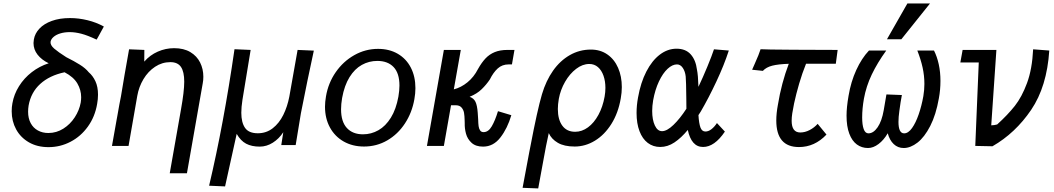

<svg xmlns="http://www.w3.org/2000/svg" viewBox="-20 -836 6040 1100"><path d="M47 -198.5Q47 -223.5 51 -244Q60 -296 89 -342.2Q118 -388.5 162 -422.5Q206 -456.5 259 -473.5Q218.5 -493 195.2 -522.8Q172 -552.5 172 -589.5Q172 -596 174 -610Q180 -644.5 206 -672.2Q232 -700 276.8 -716.2Q321.5 -732.5 381 -732.5Q431 -732.5 481.2 -720.2Q531.5 -708 575 -684Q566 -667 546.5 -632Q544 -626.5 540.5 -621Q537 -615.5 533.5 -609Q481.5 -633.5 445.8 -642.8Q410 -652 380 -652Q349.5 -652 325.2 -644.5Q301 -637 286.5 -624.2Q272 -611.5 269.5 -596Q268 -577 290.5 -557.5Q313 -538 359.5 -508.5Q405.5 -485.5 437.8 -465.2Q470 -445 488.5 -422Q511.5 -402.5 526.5 -370.8Q541.5 -339 541.5 -293.5Q541.5 -267.5 536.5 -240.5Q524 -167 483.5 -110.8Q443 -54.5 384 -23.8Q325 7 258 7Q193.5 7 145.8 -20.5Q98 -48 72.5 -94.8Q47 -141.5 47 -198.5ZM442.5 -248.5Q445 -265 445 -279Q445 -320.5 423.2 -357.8Q401.5 -395 350 -422Q263.5 -403.5 210.5 -355.2Q157.5 -307 144 -232Q141 -213.5 141 -196Q141 -158 155.8 -130.5Q170.5 -103 197 -88.5Q223.5 -74 257 -74Q303.5 -74 343 -99Q382.5 -124 408.5 -164.2Q434.5 -204.5 442.5 -248.5Z M1035.5 -368Q1035.5 -425 1016.8 -452.5Q998 -480 956 -480Q908.5 -480 868.5 -453.5Q828.5 -427 802 -382.8Q775.5 -338.5 766.5 -287L716.5 0H621.5L649 -154.5L652 -170.5Q657 -200.5 664 -238.2Q671 -276 673 -284Q690.5 -392 719.5 -553.5L807 -550L806.5 -483Q839 -520.5 884 -540.2Q929 -560 977.5 -560Q1033 -560 1070.5 -537.5Q1108 -515 1126.5 -477.8Q1145 -440.5 1145 -396.5Q1145 -376 1141.5 -358.5L1051 156.5H952.5L1017 -209.5Q1035.5 -312.5 1035.5 -368Z M1323.5 -554 1416 -550 1369 -264Q1362.5 -222 1362.5 -190Q1362.5 -134 1384 -103.2Q1405.5 -72.5 1457 -72.5Q1505.5 -72.5 1542.5 -101.2Q1579.5 -130 1603 -177.5Q1626.5 -225 1637.5 -282L1685 -550L1778 -546Q1764 -483 1741 -371.8Q1718 -260.5 1704 -187.5L1674 -5H1591.5L1603 -78.5Q1578.5 -41 1543 -18.5Q1507.5 4 1468 4Q1421.5 4 1390 -12.8Q1358.5 -29.5 1336 -69L1269.5 232L1178 228Q1261.5 -124.5 1323.5 -554Z M1842 -224.5Q1842 -251.5 1847.5 -283.5Q1860.5 -360.5 1903.5 -422.5Q1946.5 -484.5 2010 -520.2Q2073.5 -556 2146 -556Q2210.5 -556 2259 -527.8Q2307.5 -499.5 2333.8 -448.5Q2360 -397.5 2360 -331Q2360 -300.5 2354 -267.5Q2340.5 -190.5 2300 -128.8Q2259.5 -67 2198.8 -31.8Q2138 3.5 2065.5 3.5Q2000 3.5 1949.2 -25.2Q1898.5 -54 1870.2 -105.8Q1842 -157.5 1842 -224.5ZM2262.5 -282.5Q2268.5 -318 2268.5 -346Q2268.5 -416.5 2235 -451.8Q2201.5 -487 2142 -487Q2094 -487 2053 -464.2Q2012 -441.5 1982.5 -394Q1953 -346.5 1940 -274.5Q1934 -239.5 1934 -210Q1934 -139 1967.2 -102.8Q2000.5 -66.5 2059.5 -66.5Q2107 -66.5 2148.2 -90Q2189.5 -113.5 2219.5 -162Q2249.5 -210.5 2262.5 -282.5Z M2642.5 -130.5Q2642 -135 2642 -146.5Q2641.5 -172 2638.5 -189.5Q2635.5 -207 2624.2 -220Q2613 -233 2590.5 -233H2564L2523 0H2426L2523 -550H2620L2580 -324Q2621.5 -334.5 2658.2 -364.5Q2695 -394.5 2718.5 -440.5Q2739.5 -478 2761.8 -501.5Q2784 -525 2814.5 -537.5Q2845 -550 2887.5 -550H2927.5L2913 -467H2894Q2857 -467 2831.5 -443.8Q2806 -420.5 2786.5 -381Q2766.5 -351 2739.5 -324.8Q2712.5 -298.5 2670.5 -281.5Q2694.5 -273 2704.2 -252.5Q2714 -232 2717 -189.5Q2718.5 -178 2719.5 -151.5Q2720 -127.5 2722 -113.2Q2724 -99 2730.5 -89Q2737 -79 2750.5 -79Q2778 -79 2797.5 -112.5Q2817 -146 2833 -199L2909.5 -176Q2887.5 -101 2847 -48.5Q2806.5 4 2747.5 4Q2705.5 4 2681.8 -17.8Q2658 -39.5 2649.8 -70Q2641.5 -100.5 2642.5 -130.5Z M2974 240 3012 37 3019 1.5Q3058 -203.5 3085 -296Q3108 -373.5 3148.5 -431Q3189 -488.5 3244.5 -520.2Q3300 -552 3365.5 -552Q3419.5 -552 3459.8 -524Q3500 -496 3521.2 -447.2Q3542.5 -398.5 3542.5 -337Q3542.5 -305.5 3536.5 -272.5Q3522 -188.5 3482.8 -126Q3443.5 -63.5 3388.5 -30Q3333.5 3.5 3272.5 3.5Q3212.5 3.5 3176 -17.8Q3139.5 -39 3124 -73.5Q3117 -44.5 3108.5 -0.2Q3100 44 3091 94Q3079.5 158.5 3063.5 243.5ZM3444 -283Q3448.5 -308.5 3448.5 -332.5Q3448.5 -371 3437.5 -402.2Q3426.5 -433.5 3405.8 -451.5Q3385 -469.5 3356 -469.5Q3317.5 -469.5 3280.8 -441.5Q3244 -413.5 3217.5 -367.5Q3191 -321.5 3181.5 -269.5Q3176 -237.5 3176 -211.5Q3176 -150.5 3201.8 -115.8Q3227.5 -81 3275 -81Q3314 -81 3348.8 -106.5Q3383.5 -132 3408.5 -178Q3433.5 -224 3444 -283Z M3627 -188.5Q3627 -232.5 3635.5 -278Q3650.5 -363 3683 -426Q3715.5 -489 3760.2 -523Q3805 -557 3856 -557Q3908 -557 3937 -524.8Q3966 -492.5 3973 -437Q3979.5 -406.5 3981.5 -338.5Q4007 -392.5 4032.8 -454.8Q4058.5 -517 4070.5 -553.5L4155.5 -546.5Q4128.5 -463 4084.2 -368.8Q4040 -274.5 3994.5 -196.5L3981.5 -176.5Q3984.5 -128.5 3993 -105.5Q4001.5 -82.5 4021.5 -82.5Q4039 -82.5 4056.2 -96Q4073.5 -109.5 4087.5 -131L4133 -82Q4073.5 6 4008 6Q3974 6 3952.2 -19Q3930.5 -44 3920.5 -91.5Q3883 -46 3844 -20Q3805 6 3762.5 6Q3722 6 3691.2 -17.2Q3660.5 -40.5 3643.8 -84.5Q3627 -128.5 3627 -188.5ZM3716.5 -200.5Q3716.5 -149.5 3731.8 -117Q3747 -84.5 3773 -84.5Q3801 -84.5 3838.2 -120.2Q3875.5 -156 3912.5 -213Q3912 -231 3912 -269.5Q3911 -372 3908.5 -397.5Q3905.5 -426.5 3892 -446.8Q3878.5 -467 3858.5 -467Q3832 -467 3804.8 -441.8Q3777.5 -416.5 3755.2 -369.5Q3733 -322.5 3722 -261.5Q3716.5 -228.5 3716.5 -200.5Z M4304 -470.5Q4328.5 -525 4337.5 -554Q4359.5 -552 4526 -551Q4692.5 -550 4779 -550L4768.5 -471H4598Q4576 -416.5 4558.5 -356.8Q4541 -297 4529.5 -243.5Q4522.5 -209 4519 -186.5Q4515.5 -164 4515.5 -144Q4515.5 -77 4565 -77Q4592 -77 4618.8 -91Q4645.5 -105 4664.5 -126.5L4715 -65Q4647.5 6.5 4557.5 6.5Q4427.5 6.5 4427.5 -145.5Q4427.5 -186.5 4436.5 -234.5Q4457 -360 4499 -470.5Q4439 -468.5 4404.5 -459.8Q4370 -451 4350.5 -430L4289 -436.5Z M4830 -173.5Q4830 -221 4841.5 -287Q4855 -368 4885.8 -435Q4916.5 -502 4958.5 -546.5H5057.5Q5006.5 -476 4974.5 -409Q4942.5 -342 4929.5 -270.5Q4919.5 -213.5 4919.5 -163Q4919.5 -121 4928.2 -96.5Q4937 -72 4955.5 -72Q4984 -72 5008 -106.8Q5032 -141.5 5043 -204.5L5058.5 -295L5147 -291.5Q5139.5 -253.5 5132.5 -200Q5127.5 -165 5127.5 -137.5Q5127.5 -72 5160 -72Q5183.5 -72 5205 -102Q5226.5 -132 5243.2 -180.5Q5260 -229 5270 -285Q5276 -321 5276 -355Q5276 -402 5265.8 -448.8Q5255.5 -495.5 5235.5 -546.5H5331Q5348.5 -512 5358.2 -467.8Q5368 -423.5 5368 -372.5Q5368 -321.5 5359 -273Q5342.5 -178.5 5309.5 -114.2Q5276.5 -50 5236.5 -19Q5196.5 12 5157.5 12Q5124 12 5100.2 -10.5Q5076.5 -33 5066 -72.5Q5043.5 -33.5 5013.2 -10.8Q4983 12 4953 12Q4917 12 4889.2 -8.2Q4861.5 -28.5 4845.8 -70Q4830 -111.5 4830 -173.5ZM5061.5 -611 5178.5 -816H5308L5144 -611Z M5587.5 -478H5482L5495 -550H5688.5L5659 -118Q5666.5 -118 5677 -119.5Q5687.5 -121 5693 -123Q5753.5 -178 5794 -229.2Q5834.5 -280.5 5864 -360.2Q5893.5 -440 5899 -553.5L5991.5 -546.5Q5978 -340 5887.8 -206.8Q5797.5 -73.5 5666 2L5567.5 0Z"/></svg>

Font: JuliaMono MediumItalic
Style: Regular
Weight: 500
Italic angle: -9°
Monospace: yes
Designer: cormullion
Foundry: corm
Version: Version 0.049; ttfautohint (v1.8.4)